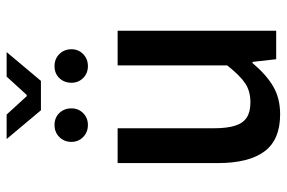

<svg xmlns="http://www.w3.org/2000/svg" viewBox="-166 -707 885 593"><g transform="rotate(-90 276.5 -410.5)"><path d="M256.8 -79.6Q291.5 -79.6 315.7 -95.7Q339.8 -111.8 371.1 -151.4V-489.7H478V0H390.1L381.8 -73.2H378.4Q342.8 -30.8 306.2 -9.3Q269.5 12.2 220.2 12.2Q141.1 12.2 105.2 -36.4Q69.3 -85 69.3 -180.7V-489.7H176.8V-194.8Q176.8 -152.3 184.6 -127.4Q192.4 -102.5 209.7 -91.1Q227.1 -79.6 256.8 -79.6ZM279.8 -770.5 336.4 -832.5H412.1L323.2 -726.6H232.4L143.6 -832.5H219.2L275.9 -770.5ZM238.3 -632.3Q238.3 -610.8 223.6 -596.2Q209 -581.5 187 -581.5Q164.6 -581.5 149.7 -596.2Q134.8 -610.8 134.8 -632.3Q134.8 -654.8 149.7 -669.7Q164.6 -684.6 187 -684.6Q209.5 -684.6 223.9 -669.7Q238.3 -654.8 238.3 -632.3ZM420.9 -632.3Q420.9 -610.8 406 -596.2Q391.1 -581.5 368.7 -581.5Q346.7 -581.5 332 -596.2Q317.4 -610.8 317.4 -632.3Q317.4 -654.8 331.8 -669.7Q346.2 -684.6 368.7 -684.6Q391.1 -684.6 406 -669.7Q420.9 -654.8 420.9 -632.3Z"/></g></svg>

Font: Varta
Style: Bold
Weight: 700
Designer: Joana Correia, Viktoriya Grabowska, Eben Sorkin
Foundry: Sorkin Type
Version: Version 1.002; ttfautohint (v1.3) -l 8 -r 24 -G 200 -x 12 -H